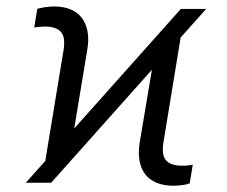

<svg xmlns="http://www.w3.org/2000/svg" viewBox="-20 -574 712 603"><path d="M61 0 547.9 -545.9H627.4L140.6 0ZM115.2 -25.9 179.2 -414.1Q186.5 -457.5 171.1 -474.1Q155.8 -490.7 120.6 -490.7Q112.8 -490.7 104 -489.7Q95.2 -488.8 87.4 -487.8L97.2 -546.4Q107.9 -549.3 122.3 -551.5Q136.7 -553.7 149.4 -553.7Q178.7 -553.7 200.7 -544.9Q222.7 -536.1 236.3 -518.6Q250 -501 254.9 -475.3Q259.8 -449.7 253.9 -416.5L200.2 -92.8ZM523.9 9.3Q494.6 9.3 472.4 0.2Q450.2 -8.8 436.5 -26.1Q422.9 -43.5 418.2 -69.1Q413.6 -94.7 418.9 -127.4L472.7 -448.2L557.1 -515.6L493.7 -129.4Q486.3 -85.9 502.2 -69.6Q518.1 -53.2 552.7 -53.7Q560.1 -53.2 568.8 -54.2Q577.6 -55.2 585.4 -56.6L575.7 2Q565.4 5.9 550.8 7.6Q536.1 9.3 523.9 9.3Z"/></svg>

Font: Inter 18pt Light
Style: Italic
Weight: 300
Italic angle: -9.3988°
Designer: Rasmus Andersson
Foundry: rsms
Version: Version 4.001;git-66647c0bb